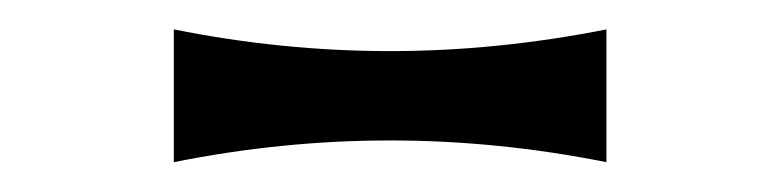

<svg xmlns="http://www.w3.org/2000/svg" viewBox="-20 -767 528 130"><path d="M97.7 -747.1Q170.9 -732.4 244.1 -732.4Q316.4 -732.4 390.6 -747.1V-657.2Q316.9 -671.9 244.1 -671.9Q170.9 -671.9 97.7 -657.2Z"/></svg>

Font: Classica
Style: Book
Weight: 400
Version: Version 1.001